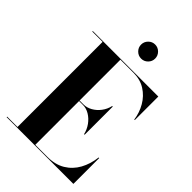

<svg xmlns="http://www.w3.org/2000/svg" viewBox="-277 -1072 1182 1182"><g transform="rotate(45 314.0 -481.5)"><path d="M286.7 -901.4Q286.7 -926.6 304.7 -944.7Q322.7 -962.9 347.9 -962.9Q373.1 -962.9 391.1 -944.7Q409.1 -926.6 409.1 -901.4Q409.1 -876.2 391.1 -858.2Q373.1 -840.2 347.9 -840.2Q322.7 -840.2 304.7 -858.2Q286.7 -876.2 286.7 -901.4ZM428.5 -263Q421 -296.5 400.8 -324.5Q380.5 -352.5 353 -369Q325.5 -385.5 297 -385.5H262.5V-4.5H367Q435.5 -4.5 483.2 -33.2Q531 -62 558.5 -111.8Q586 -161.5 593.5 -225H598.5V0H17.5V-4.5H107.5V-745.5H17.5V-750H588V-545H583.5Q576 -598.5 549.5 -644.2Q523 -690 479.2 -717.8Q435.5 -745.5 377 -745.5H262.5V-390H297Q325.5 -390 353 -405.5Q380.5 -421 400.8 -447.8Q421 -474.5 428.5 -508H433.5V-263Z"/></g></svg>

Font: Bodoni* 36pt
Style: Bold
Weight: 700
Version: Version 2.3